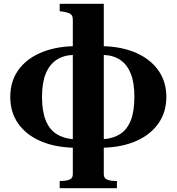

<svg xmlns="http://www.w3.org/2000/svg" viewBox="-20 -767 929 1010"><path d="M526 -747V150Q526 171 544 178Q562 185 589 185H595V223H294V185H300Q327 185 345 178Q363 171 363 150V-665Q363 -685 350.5 -693.5Q338 -702 309 -706L294 -708V-747ZM364 -524V-478Q313 -476 276.5 -451.5Q240 -427 220.5 -379.5Q201 -332 201 -257Q201 -182 220.5 -134Q240 -86 276.5 -62.5Q313 -39 364 -35V10Q265 7 190.5 -26Q116 -59 75 -118Q34 -177 34 -257Q34 -338 75 -396.5Q116 -455 190.5 -488Q265 -521 364 -524ZM525 10V-35Q577 -39 613 -62.5Q649 -86 668 -134Q687 -182 687 -257Q687 -332 668 -379.5Q649 -427 613 -451.5Q577 -476 525 -478V-524Q624 -521 698 -488Q772 -455 813.5 -396Q855 -337 855 -257Q855 -177 813.5 -118Q772 -59 698 -26Q624 7 525 10Z"/></svg>

Font: Roboto Serif 120pt Expanded SemiBold
Style: Regular
Weight: 600
Width: 7
Designer: Greg Gazdowicz
Foundry: Commercial Type
Version: Version 1.008